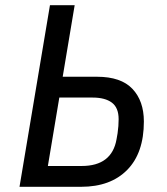

<svg xmlns="http://www.w3.org/2000/svg" viewBox="-20 -718 640 738"><path d="M294 -80Q410 -80 428 -183L432 -206Q434 -220 435 -233.5Q436 -247 436 -260Q436 -304 410 -323.5Q384 -343 336 -343H208L164 -80ZM172 -698H267L221 -423H353Q445 -423 489 -376.5Q533 -330 533 -251Q533 -130 469 -65Q405 0 292 0H55Z"/></svg>

Font: IBM Plex Mono Text
Style: Italic
Weight: 450
Italic angle: -9°
Monospace: yes
Designer: Mike Abbink, Paul van der Laan, Pieter van Rosmalen
Foundry: Bold Monday
Version: Version 2.1